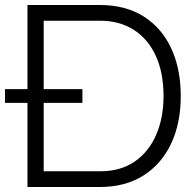

<svg xmlns="http://www.w3.org/2000/svg" viewBox="-24 -749 785 769"><path d="M86 0V-729H375Q479 -729 551.5 -683Q624 -637 662 -555Q700 -473 700 -364Q700 -256 661.5 -174Q623 -92 550.5 -46Q478 0 375 0ZM377 -666H151V-63H377Q459 -63 515.5 -102Q572 -141 601.5 -209Q631 -277 631 -364Q631 -459 599.5 -526.5Q568 -594 511 -630Q454 -666 377 -666ZM-4 -337V-392H306V-337Z"/></svg>

Font: BDO Grotesk Light
Style: Regular
Weight: 300
Designer: Deni Anggara
Foundry: Lokal Container
Version: Version 2.000